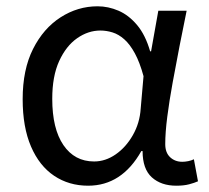

<svg xmlns="http://www.w3.org/2000/svg" viewBox="-20 -577 665 610"><path d="M260 13Q199 13 152 -18.5Q105 -50 78.5 -111.5Q52 -173 52 -262Q52 -356 85 -421.5Q118 -487 172.5 -522Q227 -557 290 -557Q324 -557 356.5 -543Q389 -529 415.5 -497.5Q442 -466 457 -414H460L483 -543H573Q562 -490 550.5 -431Q539 -372 528.5 -314.5Q518 -257 511.5 -206.5Q505 -156 505 -119Q505 -92 520.5 -77.5Q536 -63 559 -63Q568 -63 578 -65Q588 -67 596 -71L609 -1Q598 4 581 8.5Q564 13 540 13Q492 13 462.5 -13.5Q433 -40 433 -97H429Q367 13 260 13ZM279 -64Q315 -64 347.5 -86.5Q380 -109 402 -147.5Q424 -186 427 -232L436 -335Q424 -379 408.5 -407.5Q393 -436 375 -452Q357 -468 337.5 -474Q318 -480 299 -480Q260 -480 225 -455.5Q190 -431 168 -383Q146 -335 146 -263Q146 -168 181.5 -116Q217 -64 279 -64Z"/></svg>

Font: usinhala85
Style: Book
Weight: 400
Designer: Jelle Bosma - Monotype Design Team
Foundry: Monotype Imaging Inc.
Version: Version 2.003